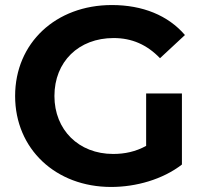

<svg xmlns="http://www.w3.org/2000/svg" viewBox="-20 -731 811 762"><path d="M702 -360H560V-152C518 -129 475 -120 429 -120C292 -120 196 -216 196 -350C196 -486 292 -580 431 -580C503 -580 563 -554 615 -500L714 -592C647 -670 546 -711 424 -711C201 -711 40 -560 40 -350C40 -140 201 11 421 11C520 11 626 -19 702 -78Z"/></svg>

Font: Montserrat-Alt1
Style: Bold
Weight: 700
Designer: Differentunic
Foundry: Differentunic
Version: Version 7.222